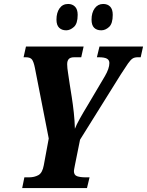

<svg xmlns="http://www.w3.org/2000/svg" viewBox="-20 -949 742 969"><path d="M92 0 103 -54H127Q153 -54 173.5 -65Q194 -76 201 -115L226 -250L156 -607Q150 -637 141.5 -648.5Q133 -660 110 -660H99L111 -714H402L390 -660H355Q335 -660 327 -651Q319 -642 319 -625Q319 -607 323.5 -580Q328 -553 332 -523L342 -460Q348 -422 352.5 -380.5Q357 -339 358 -299Q365 -318 382.5 -349.5Q400 -381 422 -417L509 -564Q532 -603 532 -631Q532 -646 519.5 -653Q507 -660 478 -660H469L482 -714H702L690 -660H675Q659 -660 649 -653.5Q639 -647 626 -628.5Q613 -610 590 -574L384 -244L358 -115Q356 -103 354.5 -96.5Q353 -90 353 -86Q353 -65 369.5 -59.5Q386 -54 412 -54H432L419 0ZM491 -796Q468 -796 455 -809Q442 -822 442 -850Q442 -885 458 -907Q474 -929 501 -929Q523 -929 536 -915.5Q549 -902 549 -874Q549 -830 530.5 -813Q512 -796 491 -796ZM314 -796Q292 -796 278.5 -809Q265 -822 265 -850Q265 -885 280.5 -907Q296 -929 324 -929Q345 -929 358.5 -915.5Q372 -902 372 -874Q372 -830 353 -813Q334 -796 314 -796Z"/></svg>

Font: Noto Serif ExtraCondensed ExtraBold
Style: Italic
Weight: 800
Width: 2
Italic angle: -12°
Designer: Monotype Design Team
Foundry: Monotype Imaging Inc.
Version: Version 2.013